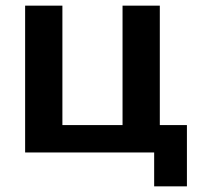

<svg xmlns="http://www.w3.org/2000/svg" viewBox="-20 -540 711 680"><path d="M546 -97H642V120H526V0H69V-520H201V-97H414V-520H546Z"/></svg>

Font: Mplus 1p Bold
Style: Bold
Weight: 700
Version: Version 1.061